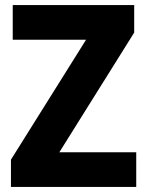

<svg xmlns="http://www.w3.org/2000/svg" viewBox="-20 -827 577 754"><path d="M515 -93V-229H213L507 -699V-807H30V-671H318L23 -200V-93Z"/></svg>

Font: Noto Sans Kannada UI SemiCondensed ExtraBold
Style: Regular
Weight: 800
Width: 4
Designer: Jelle Bosma - Monotype Design Team
Foundry: Monotype Imaging Inc.
Version: Version 2.005